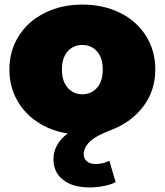

<svg xmlns="http://www.w3.org/2000/svg" viewBox="-20 -577 718 837"><path d="M345 96Q345 114 358.5 126Q372 138 398 138Q427 138 457 124L484 217Q466 227 434.5 233.5Q403 240 371 240Q297 240 255 207Q213 174 213 117Q213 84 229 55.5Q245 27 275 5Q200 -7 142.5 -45.5Q85 -84 53 -143Q21 -202 21 -274Q21 -356 62 -420.5Q103 -485 175.5 -521Q248 -557 339 -557Q431 -557 503.5 -521Q576 -485 616.5 -420.5Q657 -356 657 -274Q657 -183 605.5 -114Q554 -45 466 -11Q397 15 371 41Q345 67 345 96ZM250 -274Q250 -223 275 -194.5Q300 -166 339 -166Q378 -166 403 -194.5Q428 -223 428 -274Q428 -325 403 -353Q378 -381 339 -381Q300 -381 275 -353Q250 -325 250 -274Z"/></svg>

Font: CMG Sans Black
Style: Regular
Weight: 900
Designer: Julieta Ulanovsky
Foundry: Julieta Ulanovsky
Version: Version 7.200